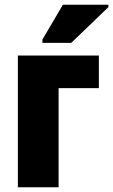

<svg xmlns="http://www.w3.org/2000/svg" viewBox="-20 -786 475 806"><path d="M158 -606H279L435 -756V-766H244L158 -620ZM55 0H226V-416H395V-553H55Z"/></svg>

Font: Noto Sans Condensed Black
Style: Regular
Weight: 900
Width: 3
Designer: Monotype Design Team
Foundry: Monotype Imaging Inc.
Version: Version 2.013